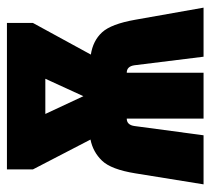

<svg xmlns="http://www.w3.org/2000/svg" viewBox="-46 -546 593 540"><g transform="rotate(-90 250.0 -276.5)"><path d="M32 -192Q43 -260 67.5 -285.5Q92 -311 127 -318L43 -480V-553H455V-480L366 -317Q405 -311 428.5 -285.5Q452 -260 464 -192L498 0H360L336 -194Q333 -216 315 -216V0H186V-216Q168 -216 165 -194L139 0H1ZM249 -338 298 -445H199Z"/></g></svg>

Font: Noto Sans Mono ExtraCondensed Black
Style: Regular
Weight: 900
Width: 2
Designer: Monotype Design Team
Foundry: Monotype Imaging Inc.
Version: Version 2.014